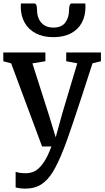

<svg xmlns="http://www.w3.org/2000/svg" viewBox="-21 -865 618 1134"><path d="M0 0ZM71.3 149.4Q77.1 152.8 95.2 155.5Q113.3 158.2 129.4 158.2Q158.7 158.2 183.3 146.2Q208 134.3 233.4 99.6Q258.8 64.9 282.7 0H227.5L44.9 -490.7L-1.5 -503.4V-555.2H247.1V-503.4L170.4 -490.7L264.6 -195.8L308.1 -54.2L347.2 -196.3L435.5 -491.2L370.1 -503.4V-555.2H575.2V-503.4L525.4 -491.2Q455.1 -272.5 410.9 -141.8Q366.7 -11.2 354.5 16.6Q321.3 100.6 291.7 149.4Q262.2 198.2 223.4 223.6Q184.6 249 128.4 249Q113.3 249 95.7 246.8Q78.1 244.6 71.3 241.7ZM102.5 -844.7H181.2Q190.9 -844.7 194.3 -833.3Q197.8 -821.8 197.8 -804.2Q197.8 -777.8 207.8 -754.6Q217.8 -731.4 239.3 -716.8Q260.7 -702.1 294.4 -702.1Q342.8 -702.1 364.7 -731.9Q386.7 -761.7 386.7 -804.2Q386.7 -844.7 403.3 -844.7H482.9Q483.9 -834 483.9 -825.2Q483.9 -771.5 462.2 -731Q440.4 -690.4 397.7 -668Q355 -645.5 293.9 -645.5Q233.9 -645.5 190.4 -668.2Q147 -690.9 124.3 -731.7Q101.6 -772.5 101.6 -825.2Q101.6 -834 102.5 -844.7Z"/></svg>

Font: Merriweather
Style: Regular
Weight: 400
Designer: Eben Sorkin
Foundry: Eben Sorkin
Version: Version 1.584; ttfautohint (v1.6)